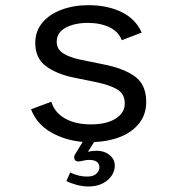

<svg xmlns="http://www.w3.org/2000/svg" viewBox="-20 -527 672 728"><path d="M314.6 180.1Q293.9 180.1 271.3 174.1Q248.6 168.1 231.6 159.5L246.2 126.9Q263.2 135.2 278.7 138.8Q294.2 142.5 310.3 142.5Q335.2 142.5 346.1 131Q356.9 119.5 356.9 108.1Q356.9 94.4 347.5 86.8Q338.1 79.3 316.8 79.3Q307.5 79.3 297.2 81.8Q287 84.4 279.3 85Q266.3 86.1 262.5 76.4Q258.8 66.7 265.8 56.1L293.6 11Q228.3 5.7 174 -25Q119.7 -55.7 97.6 -112.6L174.6 -141.3Q187.1 -100.1 226.6 -77.8Q266.1 -55.4 324.4 -55.4Q384 -55.4 418.5 -77.3Q453.1 -99.1 453.1 -134.8Q453.1 -171.6 423.8 -188.5Q394.5 -205.3 342.9 -215.9L260.8 -232.6Q193.7 -246.3 153.7 -276.5Q113.7 -306.7 113.7 -364.2Q113.7 -409.2 140.8 -441.2Q167.8 -473.3 213.8 -490.3Q259.7 -507.4 315.7 -507.4Q386.8 -507.4 440.6 -481.4Q494.4 -455.4 517.2 -403.3L441.7 -374.6Q429.6 -407.1 394.8 -423.7Q360 -440.2 313.7 -440.2Q261.9 -440.2 228.5 -421.7Q195 -403.2 195 -368.9Q195 -340.8 218.7 -325.3Q242.5 -309.8 284.1 -300.9L367.6 -283.9Q450.4 -267.9 492.4 -236.5Q534.4 -205.2 534.4 -140.8Q534.4 -93.9 508.5 -60.5Q482.6 -27.1 438 -8.8Q393.4 9.4 336.8 11.7L313.5 48.3Q322.4 46.3 330.9 45.4Q339.4 44.6 345.4 44.6Q365.8 44.6 381.3 51.9Q396.8 59.2 406 71.8Q415.3 84.4 415.3 101.5Q415.3 121 403.2 139.3Q391.1 157.5 368.5 168.8Q345.9 180.1 314.6 180.1Z"/></svg>

Font: Atkinson Hyperlegible Mono ExtraLight
Style: Regular
Weight: 200
Monospace: yes
Designer: Elliott Scott, Megan Eiswerth, Linus Boman, Theodore Petrosky, Letters from Sweden
Foundry: Applied Design Works, Letters from Sweden
Version: Version 2.001